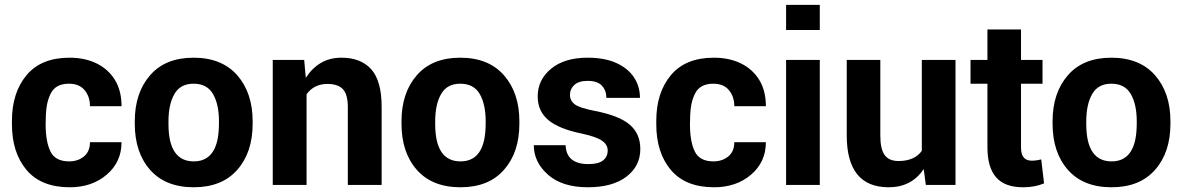

<svg xmlns="http://www.w3.org/2000/svg" viewBox="-20 -782 5003 812"><path d="M275 10Q154 10 92.2 -63.2Q30.5 -136.5 30.5 -256.5V-271Q30.5 -390 92.2 -464Q154 -538 274 -538Q339 -538 388.5 -513.8Q438 -489.5 466 -444Q494 -398.5 494 -333H360.5Q360.5 -373 338 -400.5Q315.5 -428 271.5 -428Q214.5 -428 194 -385.5Q181.5 -360 177.2 -330Q173 -300 173 -256.5Q173 -183 193.5 -141.2Q214 -99.5 272 -99.5Q310 -99.5 335.2 -120.5Q360.5 -141.5 360.5 -180.5H494Q494 -97 431.5 -43.5Q369 10 275 10Z M799.5 10Q680 10 615 -63.5Q550 -137 550 -259V-269Q550 -389.5 615 -464Q679.5 -538 798.5 -538Q918 -538 983.2 -463.8Q1048.5 -389.5 1048.5 -269V-259Q1048.5 -137.5 983.5 -63.8Q918.5 10 799.5 10ZM799.5 -99.5Q883 -99.5 901 -197.5Q906 -225.5 906 -262Q906 -265.5 906 -269Q906 -341 880.8 -384.5Q855.5 -428 798.5 -428Q742.5 -428 717.5 -384.2Q692.5 -340.5 692.5 -269V-259Q692.5 -258.5 692.5 -257.5Q692.5 -99.5 799.5 -99.5Z M1594 0H1451V-329.5Q1451 -381.5 1430.8 -404.2Q1410.5 -427 1364.5 -427Q1308.5 -427 1276.5 -383.5V0H1133.5V-528.5H1266.5L1273 -455L1274.5 -454.5Q1299.5 -493.5 1336.8 -515.8Q1374 -538 1424.5 -538Q1506 -538 1550 -489Q1594 -440 1594 -330Z M1927.5 10Q1808 10 1743 -63.5Q1678 -137 1678 -259V-269Q1678 -389.5 1743 -464Q1807.5 -538 1926.5 -538Q2046 -538 2111.2 -463.8Q2176.5 -389.5 2176.5 -269V-259Q2176.5 -137.5 2111.5 -63.8Q2046.5 10 1927.5 10ZM1927.5 -99.5Q2011 -99.5 2029 -197.5Q2034 -225.5 2034 -262Q2034 -265.5 2034 -269Q2034 -341 2008.8 -384.5Q1983.5 -428 1926.5 -428Q1870.5 -428 1845.5 -384.2Q1820.5 -340.5 1820.5 -269V-259Q1820.5 -258.5 1820.5 -257.5Q1820.5 -99.5 1927.5 -99.5Z M2466 10Q2358 10 2297.8 -43Q2237.5 -96 2237.5 -168H2372Q2375 -88 2469 -88Q2510 -88 2530 -103.2Q2550 -118.5 2550 -145.5Q2550 -170.5 2526 -187Q2502 -203.5 2443 -216.5Q2344 -236.5 2299 -274.2Q2254 -312 2254 -374.5Q2254 -444.5 2310.5 -491.2Q2367 -538 2465 -538Q2537.5 -538 2586.8 -515.5Q2636 -493 2661.2 -454.8Q2686.5 -416.5 2686.5 -368H2544.5Q2544.5 -399 2525.8 -419.5Q2507 -440 2465 -440Q2428 -440 2409.2 -423Q2390.5 -406 2390.5 -381Q2390.5 -356 2410.8 -340.8Q2431 -325.5 2495.5 -313Q2598.5 -293 2643.2 -254.8Q2688 -216.5 2688 -151.5Q2688 -79.5 2629.2 -34.8Q2570.5 10 2466 10Z M3000 10Q2879 10 2817.2 -63.2Q2755.5 -136.5 2755.5 -256.5V-271Q2755.5 -390 2817.2 -464Q2879 -538 2999 -538Q3064 -538 3113.5 -513.8Q3163 -489.5 3191 -444Q3219 -398.5 3219 -333H3085.5Q3085.5 -373 3063 -400.5Q3040.5 -428 2996.5 -428Q2939.5 -428 2919 -385.5Q2906.5 -360 2902.2 -330Q2898 -300 2898 -256.5Q2898 -183 2918.5 -141.2Q2939 -99.5 2997 -99.5Q3035 -99.5 3060.2 -120.5Q3085.5 -141.5 3085.5 -180.5H3219Q3219 -97 3156.5 -43.5Q3094 10 3000 10Z M3447 0H3304.5V-528.5H3447ZM3447 -655H3304.5V-761.5H3447Z M3738.5 10Q3561 10 3561 -209.5V-528.5H3703V-208.5Q3703 -152 3721.2 -126.5Q3739.5 -101 3780 -101Q3847.5 -101 3878.5 -144V-528.5H4021V0H3895.5L3886.5 -67Q3835 10 3738.5 10Z M4307 10Q4229.5 10 4192.8 -32Q4156 -74 4156 -159V-428H4084.5V-528.5H4156V-657.5H4298V-528.5H4389V-428H4298V-159.5Q4298 -128.5 4309.8 -115.5Q4321.5 -102.5 4342.5 -102.5Q4363.5 -102.5 4383.5 -108L4395.5 -6.5Q4357 10 4307 10Z M4681 10Q4561.5 10 4496.5 -63.5Q4431.5 -137 4431.5 -259V-269Q4431.5 -389.5 4496.5 -464Q4561 -538 4680 -538Q4799.5 -538 4864.8 -463.8Q4930 -389.5 4930 -269V-259Q4930 -137.5 4865 -63.8Q4800 10 4681 10ZM4681 -99.5Q4764.5 -99.5 4782.5 -197.5Q4787.5 -225.5 4787.5 -262Q4787.5 -265.5 4787.5 -269Q4787.5 -341 4762.2 -384.5Q4737 -428 4680 -428Q4624 -428 4599 -384.2Q4574 -340.5 4574 -269V-259Q4574 -258.5 4574 -257.5Q4574 -99.5 4681 -99.5Z"/></svg>

Font: Roberto Sans
Style: Bold
Weight: 700
Designer: Google (font) & Cristiano Sobral (main changes)
Version: Version 1.000;October 12, 2021;FontCreator 14.0.0.2814 64-bi